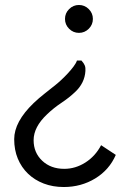

<svg xmlns="http://www.w3.org/2000/svg" viewBox="-20 -551 519 771"><path d="M307 -308Q317 -297 320.5 -288Q324 -279 323 -266Q320 -217 281 -181Q258 -159 226.5 -138Q195 -117 169 -92Q115 -41 115 12Q115 62 149.5 94.5Q184 127 238 127Q283 127 323 101.5Q363 76 386 32L445 71Q419 131 362.5 165.5Q306 200 236 200Q192 200 155.5 186Q119 172 92.5 146.5Q66 121 51.5 86Q37 51 37 8Q37 -62 115 -137Q136 -157 159 -175Q182 -193 203 -210Q212 -217 225.5 -229.5Q239 -242 252 -256Q265 -270 275.5 -284Q286 -298 289 -308ZM353 -475Q353 -452 336.5 -435.5Q320 -419 297 -419Q274 -419 257.5 -435.5Q241 -452 241 -475Q241 -498 257.5 -514.5Q274 -531 297 -531Q320 -531 336.5 -514.5Q353 -498 353 -475Z"/></svg>

Font: Rising Sun
Style: Regular
Weight: 400
Designer: Matt McInerney, Pablo Impallari, Rodrigo Fuenzalida (Raleway font), Stephen Hutchings (Greek), Cristiano Sobral (main ch
Foundry: The Rising Sun Project Authors
Version: Version 4.327; ttfautohint (v1.8.4.7-5d5b-dirty)